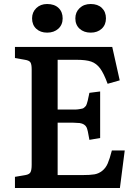

<svg xmlns="http://www.w3.org/2000/svg" viewBox="-20 -933 678 953"><path d="M213.9 -771Q180.7 -771 159.9 -790.3Q139.2 -809.6 139.2 -841.8Q139.2 -872.6 160.2 -892.8Q181.2 -913.1 213.9 -913.1Q250 -913.1 270.5 -893.6Q291 -874 291 -841.8Q291 -810.1 269.5 -790.5Q248 -771 213.9 -771ZM354 -841.8Q354 -872.6 375.2 -892.8Q396.5 -913.1 430.2 -913.1Q465.3 -913.1 485.6 -893.6Q505.9 -874 505.9 -841.8Q505.9 -810.1 484.9 -790.5Q463.9 -771 430.2 -771Q396.5 -771 375.2 -790.3Q354 -809.6 354 -841.8ZM54.2 0V-55.2L106 -64Q126 -67.4 131.6 -78.6Q137.2 -89.8 137.2 -115.2V-588.9Q137.2 -613.3 131.3 -623Q125.5 -632.8 104 -636.2L54.2 -645V-700.2H537.1L574.2 -534.2L514.2 -517.1Q495.1 -569.3 476.8 -593.8Q458.5 -618.2 432.9 -627.2Q407.2 -636.2 359.9 -636.2H266.1V-389.2H331.1Q346.2 -389.2 356 -389.4Q365.7 -389.6 374.8 -391.4Q383.8 -393.1 388.7 -394Q393.6 -395 398.7 -399.7Q403.8 -404.3 406 -407Q408.2 -409.7 411.1 -418.5Q414.1 -427.2 415.3 -432.9Q416.5 -438.5 419.4 -452.1Q420.4 -456.1 420.9 -458.5Q421.4 -460.9 422.1 -464.8Q422.9 -468.8 423.8 -472.2L477.1 -479V-248L423.8 -238.8Q415.5 -289.6 409.7 -300.8Q400.9 -318.4 375.5 -322.3Q362.8 -323.7 340.8 -324.2H266.1V-64H388.2Q427.2 -64 448.7 -67.6Q470.2 -71.3 487.5 -85.2Q504.9 -99.1 514.6 -121.6Q524.4 -144 535.2 -186H599.1L575.2 0Z"/></svg>

Font: Literata Book SemiBold
Style: Regular
Weight: 600
Designer: Latin by Veronika Burian and Jose Scaglione. Greek by Irene Vlachou. Cyrillic by Vera Evstafieva
Foundry: TypeTogether
Version: Version 2.003;PS 002.003;hotconv 1.0.88;makeotf.lib2.5.64775